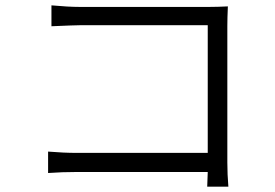

<svg xmlns="http://www.w3.org/2000/svg" viewBox="-20 -701 1040 727"><path d="M844.7 5.9H764.6Q764.6 1 766.6 -49.8H272.5Q214.8 -49.8 162.1 -45.9V-127Q222.7 -122.1 269.5 -122.1H766.6V-605.5H282.2Q264.6 -605.5 174.8 -601.6V-680.7Q239.3 -674.8 281.2 -674.8H772.5Q803.7 -674.8 842.8 -676.8Q840.8 -631.8 840.8 -602.5V-85.9Q840.8 -41 844.7 5.9Z"/></svg>

Font: Gen Shin Gothic Normal
Style: Regular
Weight: 300
Designer: [Source Han Sans]
Ryoko NISHIZUKA  (kana & ideographs); Paul D. Hunt (Latin, Greek & Cyrillic); Wenlong ZHANG  (bopomofo
Version: Version 1.002.20150607